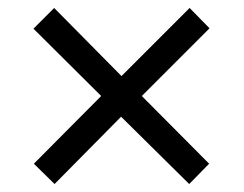

<svg xmlns="http://www.w3.org/2000/svg" viewBox="-20 -594 612 482"><path d="M456 -574 506 -523 336 -353 505 -183 455 -132 284 -301 117 -132 65 -183 234 -353 64 -522 116 -574 285 -403Z"/></svg>

Font: TSCustom
Style: Regular
Weight: 400
Designer: Monotype Design Team
Foundry: Monotype Imaging Inc.
Version: Version 2.004; ttfautohint (v1.8.3) -l 8 -r 50 -G 200 -x 14 